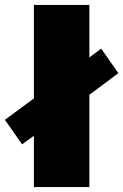

<svg xmlns="http://www.w3.org/2000/svg" viewBox="-68 -762 502 782"><path d="M-48 -274 70 -361V-742H296V-528L344 -564L414 -464L296 -376V0H70V-209L22 -174Z"/></svg>

Font: CMG Sans Black
Style: Regular
Weight: 900
Designer: Julieta Ulanovsky
Foundry: Julieta Ulanovsky
Version: Version 7.200